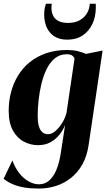

<svg xmlns="http://www.w3.org/2000/svg" viewBox="-34 -790 596 1060"><path d="M455.5 9Q446.5 71.5 421 117Q395.5 162.5 358 192.2Q320.5 222 275 236.5Q229.5 251 180 251Q134 251 98.2 244.8Q62.5 238.5 35.2 226.5Q8 214.5 -14 197L34.5 95.5Q48.5 135.5 71.8 165.2Q95 195 123.8 211.2Q152.5 227.5 181 227.5Q213.5 227.5 237.2 207Q261 186.5 277 148.5Q293 110.5 301 59L325.5 -100.5Q314.5 -72 294.2 -46.5Q274 -21 244.8 -4.8Q215.5 11.5 175.5 11.5Q135 11.5 97.8 -8Q60.5 -27.5 37.2 -69.5Q14 -111.5 14 -178.5Q14 -232.5 27.2 -282.2Q40.5 -332 66.5 -374.2Q92.5 -416.5 131.5 -447.8Q170.5 -479 222 -496.5Q273.5 -514 337 -514Q369.5 -514 394.8 -507.8Q420 -501.5 441 -492.5L532.5 -511ZM377.5 -466.5Q375 -475.5 365.2 -483Q355.5 -490.5 334 -490.5Q296.5 -490.5 269 -468Q241.5 -445.5 223.2 -408Q205 -370.5 194.2 -325.2Q183.5 -280 178.8 -234.5Q174 -189 174 -151Q174 -119 179 -99Q184 -79 192.5 -68Q201 -57 211 -53Q221 -49 231 -49Q252 -49 273 -67.5Q294 -86 310.2 -113Q326.5 -140 333 -166ZM337.5 -571Q293.5 -571 265.2 -589.8Q237 -608.5 223.5 -639.8Q210 -671 210 -707.5Q210 -733 213.2 -746.2Q216.5 -759.5 219.5 -769.5H252Q251.5 -766.5 250.8 -761.5Q250 -756.5 250 -747Q250 -723.5 258.8 -704.5Q267.5 -685.5 288 -674.5Q308.5 -663.5 342.5 -663.5Q379.5 -663.5 406 -678.2Q432.5 -693 446.5 -717.2Q460.5 -741.5 461.5 -769.5H494.5Q494.5 -765 494.8 -761Q495 -757 495 -749Q495 -698.5 476.2 -658.2Q457.5 -618 422.5 -594.5Q387.5 -571 337.5 -571Z"/></svg>

Font: Merriweather 144pt ExtraBold
Style: Italic
Weight: 800
Italic angle: -7.8°
Version: Version 2.101